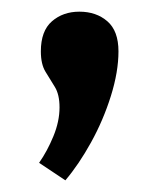

<svg xmlns="http://www.w3.org/2000/svg" viewBox="-20 -141 273 329"><path d="M92 168 47 138Q61 118 71.5 92.5Q82 67 82 43Q82 21 74 8Q66 -5 58 -18Q50 -31 50 -53Q50 -88 69 -104.5Q88 -121 116 -121Q145 -121 164 -104.5Q183 -88 183 -53Q183 -18 170 23.5Q157 65 136 103Q115 141 92 168Z"/></svg>

Font: Orienta
Style: Regular
Weight: 400
Designer: Eduardo Rodriguez Tunni
Foundry: Eduardo Rodriguez Tunni
Version: Version 1.002; ttfautohint (v1.8.4.7-5d5b);gftools[0.9.23]